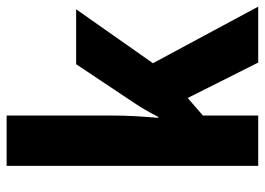

<svg xmlns="http://www.w3.org/2000/svg" viewBox="-130 -670 800 580"><g transform="rotate(-90 270.0 -380.0)"><path d="M211 -441Q211 -406 209 -371Q207 -336 204 -302H207Q218 -324 230.5 -345Q243 -366 254 -382L366 -550H532L369 -318L540 0H371L264 -213L211 -167V0H59V-760H211Z"/></g></svg>

Font: Noto Sans Thai Cond ExtBd
Style: Regular
Weight: 800
Width: 3
Designer: Monotype Design Team
Foundry: Monotype Imaging Inc.
Version: Version 2.002; ttfautohint (v1.8.4.7-5d5b)